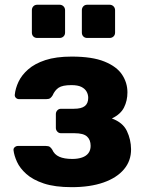

<svg xmlns="http://www.w3.org/2000/svg" viewBox="-20 -764 598 794"><path d="M276.6 10Q207.2 10 161.4 -5.2Q115.6 -20.5 89 -44.4Q62.4 -68.2 50.4 -94.4Q38.5 -120.6 36 -142.2Q34.8 -150 40.8 -155.2Q46.8 -160.4 53.9 -160.4H169.6Q181.1 -160.4 186.5 -156.2Q191.9 -152 196.1 -145Q204.7 -124.9 225.2 -115.8Q245.6 -106.7 279.1 -106.7Q302 -106.7 319.3 -112.7Q336.5 -118.6 345.6 -130.7Q354.8 -142.9 354.8 -160.9Q354.8 -185.8 339.9 -199.4Q325.1 -213.1 288.2 -213.1H232.4Q223 -213.1 217 -219.8Q211 -226.4 211 -235.1V-292.2Q211 -301 217 -307.6Q223 -314.2 232.4 -314.2H285.6Q316.9 -314.2 330.8 -325.4Q344.8 -336.5 344.8 -359.4Q344.8 -373.4 337.9 -385.4Q331.1 -397.4 316.3 -404.7Q301.5 -412 275.4 -412Q238.4 -412 222.5 -401.3Q206.6 -390.6 197.5 -369.4Q193.2 -362.4 187.9 -358.2Q182.5 -354 171 -354H59Q51.3 -354 45.9 -359.2Q40.5 -364.4 41.1 -372.1Q43.6 -397.9 56.4 -425.5Q69.3 -453.1 96.3 -476.9Q123.3 -500.8 167.4 -515.4Q211.5 -530 276.6 -530Q361.6 -530 412.1 -509.4Q462.6 -488.9 484.8 -455.4Q507 -421.9 507 -381.9Q507 -347.7 492.9 -319.6Q478.9 -291.5 442.6 -274.1Q488.2 -257.4 504.9 -222Q521.6 -186.6 522 -147.1Q522.4 -99.1 492.7 -63.9Q463 -28.6 407.9 -9.3Q352.7 10 276.6 10ZM341.1 -607Q330.8 -607 324.7 -613.2Q318.5 -619.3 318.5 -629.6V-721.4Q318.5 -731.4 324.7 -737.9Q330.8 -744.4 341.1 -744.4H432.9Q442.9 -744.4 449.4 -737.9Q455.9 -731.4 455.9 -721.4V-629.6Q455.9 -619.3 449.4 -613.2Q442.9 -607 432.9 -607ZM134.4 -607Q124.1 -607 117.9 -613.2Q111.8 -619.3 111.8 -629.6V-721.4Q111.8 -731.4 117.9 -737.9Q124.1 -744.4 134.4 -744.4H226.1Q236.1 -744.4 242.6 -737.9Q249.1 -731.4 249.1 -721.4V-629.6Q249.1 -619.3 242.6 -613.2Q236.1 -607 226.1 -607Z"/></svg>

Font: Rubik Light
Style: Regular
Weight: 300
Designer: Hubert and Fischer
Foundry: Hubert and Fischer
Version: Version 2.300;gftools[0.9.30]